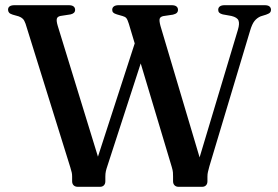

<svg xmlns="http://www.w3.org/2000/svg" viewBox="-20 -720 1073 740"><path d="M504 -567.5 547.5 -553 393.5 -79Q390 -69 388 -60Q386 -51 386 -39.5V-21.5Q386 -11.5 380.5 -5.8Q375 0 365.5 0H280Q269.5 0 263.8 -5.8Q258 -11.5 258 -21.5V-39.5Q258 -48.5 256.5 -55Q255 -61.5 251 -75L78.5 -628.5Q74 -641.5 68 -647.5Q62 -653.5 52 -657L29 -663.5Q19 -666.5 15 -671.2Q11 -676 11 -682.5Q11 -691 17.2 -695.5Q23.5 -700 36.5 -700H244.5Q257.5 -700 263.5 -695.2Q269.5 -690.5 269.5 -682Q269.5 -668.5 252 -664.5L213 -658.5Q201 -656 199 -647.5Q197 -639 202.5 -620.5L372.5 -67.5L332 -37.5ZM821 -682Q821 -690.5 827.2 -695.2Q833.5 -700 846 -700H999.5Q1013 -700 1018.8 -695Q1024.5 -690 1024.5 -682Q1024.5 -676 1020.8 -671.8Q1017 -667.5 1005.5 -663.5L984.5 -657Q970.5 -651 961 -639.2Q951.5 -627.5 944 -602L787 -79Q783.5 -65.5 781.5 -57.5Q779.5 -49.5 779.5 -39.5V-21.5Q779.5 -11.5 774 -5.8Q768.5 0 759 0H668Q658.5 0 652.8 -5.8Q647 -11.5 647 -21.5V-39.5Q647 -48 646.5 -55.5Q646 -63 642 -76.5L476.5 -628.5Q471.5 -644.5 467 -650Q462.5 -655.5 453 -658L430.5 -664.5Q420.5 -667.5 416.5 -671.5Q412.5 -675.5 412.5 -682Q412.5 -690.5 418.8 -695.2Q425 -700 437.5 -700H641Q654 -700 660 -695.2Q666 -690.5 666 -682Q666 -675 661.5 -670.5Q657 -666 646.5 -663.5L609.5 -658Q598 -655.5 595.5 -648Q593 -640.5 598.5 -620L762.5 -69L728 -42.5L897 -605.5Q904 -629 899.2 -641Q894.5 -653 872 -658.5L838.5 -664.5Q829 -667 825 -671.2Q821 -675.5 821 -682Z"/></svg>

Font: Fraunces 12pt
Style: Regular
Weight: 400
Version: Version 1.000;[b76b70a41]